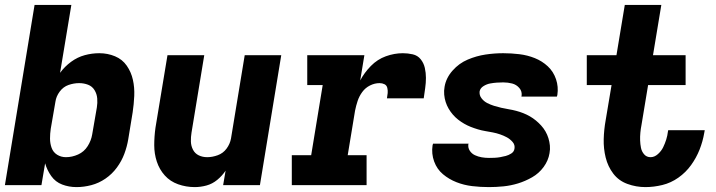

<svg xmlns="http://www.w3.org/2000/svg" viewBox="-20 -755 2920 783"><path d="M292 8Q322 8 352.5 0Q383 -8 410 -26.5Q437 -45 456.5 -71.5Q476 -98 487 -127.5Q498 -157 503 -187L521 -297Q526 -330 527.5 -364Q529 -398 522 -429.5Q515 -461 497 -487Q479 -513 449 -525.5Q419 -538 385 -538Q355 -538 325.5 -530Q296 -522 270 -503Q244 -484 225 -458L271 -735H121L0 0H149L164 -89Q172 -61 189 -37Q206 -13 233.5 -2.5Q261 8 292 8ZM249 -114Q229 -114 213 -124Q197 -134 190.5 -152Q184 -170 184 -190Q184 -210 187 -230L206 -340Q209 -362 223.5 -381.5Q238 -401 259.5 -408.5Q281 -416 303 -416Q322 -416 339 -409.5Q356 -403 365.5 -387.5Q375 -372 376.5 -353.5Q378 -335 375 -317L356 -207Q352 -182 337.5 -159Q323 -136 298.5 -125Q274 -114 249 -114Z M774 8Q798 8 822 1.5Q846 -5 866 -21.5Q886 -38 900 -59L890 0H1040L1127 -530H978L922 -190Q918 -168 904 -149Q890 -130 868 -122Q846 -114 825 -114Q806 -114 790.5 -121.5Q775 -129 767 -144.5Q759 -160 758.5 -178Q758 -196 761 -214L813 -530H663L614 -234Q609 -198 609 -163Q609 -128 619.5 -96Q630 -64 652 -39.5Q674 -15 706.5 -3.5Q739 8 774 8Z M1170 0H1475V-122H1398L1428 -304Q1432 -324 1438.5 -343.5Q1445 -363 1457.5 -380Q1470 -397 1489 -406.5Q1508 -416 1528 -416Q1539 -416 1548 -411.5Q1557 -407 1559.5 -396.5Q1562 -386 1561 -375.5Q1560 -365 1558 -354H1708Q1711 -375 1714 -396Q1717 -417 1717 -437.5Q1717 -458 1712.5 -478Q1708 -498 1695.5 -513.5Q1683 -529 1663 -533.5Q1643 -538 1623 -538Q1588 -538 1553.5 -525.5Q1519 -513 1492.5 -486Q1466 -459 1449 -427L1466 -530H1233V-408H1296L1249 -122H1170Z M1974 8Q2003 8 2033 5Q2063 2 2092.5 -7Q2122 -16 2150 -32Q2178 -48 2197 -74Q2216 -100 2221 -130Q2224 -146 2222.5 -161.5Q2221 -177 2216.5 -191.5Q2212 -206 2204.5 -219Q2197 -232 2187 -243Q2177 -254 2165.5 -263.5Q2154 -273 2141 -280.5Q2128 -288 2114 -293.5Q2100 -299 2085 -303Q2070 -307 2054.5 -309.5Q2039 -312 2024 -315.5Q2009 -319 1994.5 -323.5Q1980 -328 1966.5 -335Q1953 -342 1943.5 -354.5Q1934 -367 1936 -383Q1939 -396 1952 -404Q1965 -412 1978.5 -414.5Q1992 -417 2005.5 -418Q2019 -419 2032 -419Q2051 -419 2068.5 -414.5Q2086 -410 2098 -396Q2110 -382 2107 -363Q2107 -362 2106 -361H2251Q2252 -364 2253 -368Q2258 -401 2247.5 -432Q2237 -463 2214 -484.5Q2191 -506 2161 -518Q2131 -530 2098 -534Q2065 -538 2032 -538Q1996 -538 1959.5 -532.5Q1923 -527 1887.5 -512Q1852 -497 1825.5 -467Q1799 -437 1793 -401Q1790 -385 1791.5 -369Q1793 -353 1797.5 -339Q1802 -325 1809.5 -312Q1817 -299 1827 -287.5Q1837 -276 1848.5 -267Q1860 -258 1873 -250.5Q1886 -243 1900 -237.5Q1914 -232 1929 -227.5Q1944 -223 1959 -220.5Q1974 -218 1989.5 -215Q2005 -212 2019.5 -207Q2034 -202 2047 -195Q2060 -188 2070.5 -176Q2081 -164 2078 -148Q2076 -136 2065 -129Q2054 -122 2042.5 -119Q2031 -116 2019.5 -114Q2008 -112 1996.5 -111.5Q1985 -111 1974 -111Q1959 -111 1944.5 -113.5Q1930 -116 1917 -122Q1904 -128 1896 -140Q1888 -152 1890 -167L1891 -169H1746Q1745 -166 1744 -162Q1739 -128 1750.5 -96.5Q1762 -65 1786.5 -44.5Q1811 -24 1841.5 -12Q1872 0 1905.5 4Q1939 8 1974 8Z M2612 8Q2646 8 2681 -0.5Q2716 -9 2746.5 -30.5Q2777 -52 2798.5 -82Q2820 -112 2833 -145Q2846 -178 2852 -213Q2853 -218 2854 -224H2705L2704 -219Q2702 -202 2697 -186Q2692 -170 2684.5 -154.5Q2677 -139 2663 -126.5Q2649 -114 2633 -114Q2617 -114 2607 -125.5Q2597 -137 2594 -152Q2591 -167 2590.5 -182.5Q2590 -198 2591.5 -214Q2593 -230 2596 -245L2623 -408H2776V-530H2643L2677 -735H2528L2494 -530H2373V-408H2474L2450 -265Q2443 -226 2442 -187.5Q2441 -149 2450 -112.5Q2459 -76 2481 -47Q2503 -18 2538.5 -5Q2574 8 2612 8Z"/></svg>

Font: Iosevka Sparkle Heavy Oblique
Style: Regular
Weight: 900
Italic angle: -9°
Designer: Belleve Invis
Foundry: Belleve Invis
Version: Version 4.5.0; ttfautohint (v1.8.3)